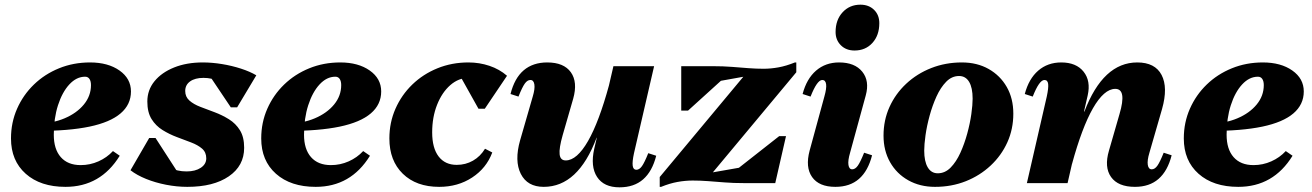

<svg xmlns="http://www.w3.org/2000/svg" viewBox="-20 -783 5610 821"><path d="M260 16Q153 16 90 -40Q27 -96 27 -191Q27 -259 53 -318Q79 -377 125 -421.5Q171 -466 232.5 -491Q294 -516 365 -516Q442 -516 491 -481.5Q540 -447 540 -392Q540 -336 495.5 -298Q451 -260 362.5 -241.5Q274 -223 140 -223V-255Q204 -255 256 -277Q308 -299 338.5 -336Q369 -373 369 -419Q369 -436 362.5 -445.5Q356 -455 344 -455Q307 -455 276.5 -422Q246 -389 228 -333Q210 -277 210 -207Q210 -145 240 -111Q270 -77 325 -77Q365 -77 401 -93Q437 -109 463 -137L492 -117Q410 16 260 16Z M781 16Q736 16 690 7Q644 -2 604.5 -18Q565 -34 538 -55L618 -193H645L742 -43H666V-111Q679 -82 708 -66Q737 -50 778 -50Q815 -50 838.5 -65.5Q862 -81 862 -106Q862 -132 844 -147.5Q826 -163 797 -174Q768 -185 736 -197Q704 -209 675 -227Q646 -245 628 -274Q610 -303 610 -349Q610 -398 640.5 -435.5Q671 -473 724.5 -494.5Q778 -516 847 -516Q887 -516 929.5 -509Q972 -502 1010.5 -489.5Q1049 -477 1076 -461L994 -324H967L871 -467H947V-399Q939 -422 912.5 -436Q886 -450 850 -450Q814 -450 793 -435Q772 -420 772 -394Q772 -369 790 -353Q808 -337 837 -326Q866 -315 898 -303Q930 -291 959 -273Q988 -255 1006 -226Q1024 -197 1024 -151Q1024 -74 958.5 -29Q893 16 781 16Z M1330 16Q1223 16 1160 -40Q1097 -96 1097 -191Q1097 -259 1123 -318Q1149 -377 1195 -421.5Q1241 -466 1302.5 -491Q1364 -516 1435 -516Q1512 -516 1561 -481.5Q1610 -447 1610 -392Q1610 -336 1565.5 -298Q1521 -260 1432.5 -241.5Q1344 -223 1210 -223V-255Q1274 -255 1326 -277Q1378 -299 1408.5 -336Q1439 -373 1439 -419Q1439 -436 1432.5 -445.5Q1426 -455 1414 -455Q1377 -455 1346.5 -422Q1316 -389 1298 -333Q1280 -277 1280 -207Q1280 -145 1310 -111Q1340 -77 1395 -77Q1435 -77 1471 -93Q1507 -109 1533 -137L1562 -117Q1480 16 1330 16Z M1858 16Q1760 16 1702.5 -40Q1645 -96 1645 -191Q1645 -259 1671 -318Q1697 -377 1743 -421.5Q1789 -466 1850.5 -491Q1912 -516 1983 -516Q2030 -516 2073 -501.5Q2116 -487 2148 -459L2053 -318H2026L1936 -479H2082V-399Q2076 -414 2057 -425.5Q2038 -437 2017.5 -443.5Q1997 -450 1984 -450Q1941 -450 1905.5 -419Q1870 -388 1849 -335Q1828 -282 1828 -217Q1828 -150 1855.5 -114Q1883 -78 1933 -78Q1971 -78 2002.5 -96Q2034 -114 2054 -147L2085 -131Q2060 -64 1999 -24Q1938 16 1858 16Z M2305 16Q2235 16 2207 -39.5Q2179 -95 2204 -183L2258 -370Q2268 -403 2265 -422Q2262 -441 2248 -441Q2235 -441 2224 -425.5Q2213 -410 2197 -370L2163 -381Q2180 -449 2219.5 -482.5Q2259 -516 2320 -516Q2391 -516 2421 -474Q2451 -432 2431 -361L2386 -205Q2370 -149 2373 -123Q2376 -97 2399 -97Q2423 -97 2447 -118Q2471 -139 2494.5 -180Q2518 -221 2540.5 -281Q2563 -341 2584 -418H2639V-194H2531Q2452 16 2305 16ZM2629 18Q2562 18 2533 -26.5Q2504 -71 2521 -147L2603 -500H2777L2691 -128Q2683 -91 2685.5 -74Q2688 -57 2701 -57Q2714 -57 2725 -72.5Q2736 -88 2752 -128L2786 -117Q2769 -50 2730 -16Q2691 18 2629 18Z M2801 16V-26L3177 -477L3199 -462L2926 -413L2893 -500H3028Q3073 -500 3110.5 -497Q3148 -494 3181 -491.5Q3214 -489 3245 -489Q3276 -489 3309 -495Q3342 -501 3379 -516H3385V-474L3009 -23L2982 -38L3262 -87L3295 0H3161Q3116 0 3078.5 -3Q3041 -6 3007.5 -8.5Q2974 -11 2942 -11Q2910 -11 2877 -5Q2844 1 2807 16ZM3295 0 3088 -25 3312 -201H3341ZM2893 -310V-500L3104 -475L2922 -310Z M3552 16Q3482 16 3452.5 -26Q3423 -68 3442 -139L3505 -370Q3515 -405 3512.5 -423Q3510 -441 3496 -441Q3474 -441 3446 -370L3412 -381Q3429 -446 3469.5 -481Q3510 -516 3568 -516Q3635 -516 3667 -476.5Q3699 -437 3682 -375L3615 -130Q3605 -96 3608 -77.5Q3611 -59 3624 -59Q3637 -59 3648 -74.5Q3659 -90 3675 -130L3709 -119Q3692 -52 3653 -18Q3614 16 3552 16ZM3634 -567Q3598 -567 3575.5 -589.5Q3553 -612 3553 -646Q3553 -698 3583 -730.5Q3613 -763 3659 -763Q3695 -763 3717.5 -741Q3740 -719 3740 -684Q3740 -632 3710.5 -599.5Q3681 -567 3634 -567Z M3978 16Q3914 16 3864 -12Q3814 -40 3786 -89.5Q3758 -139 3758 -203Q3758 -269 3783.5 -325.5Q3809 -382 3855 -425Q3901 -468 3962 -492Q4023 -516 4093 -516Q4158 -516 4207.5 -488Q4257 -460 4285 -411Q4313 -362 4313 -297Q4313 -231 4287.5 -174.5Q4262 -118 4216 -75Q4170 -32 4109.5 -8Q4049 16 3978 16ZM3990 -42Q4021 -42 4045 -66.5Q4069 -91 4086.5 -129.5Q4104 -168 4116 -212Q4128 -256 4133.5 -295.5Q4139 -335 4139 -361Q4139 -408 4124 -433Q4109 -458 4081 -458Q4050 -458 4026 -433.5Q4002 -409 3984.5 -370.5Q3967 -332 3955 -288Q3943 -244 3937.5 -204.5Q3932 -165 3932 -139Q3932 -93 3947 -67.5Q3962 -42 3990 -42Z M4833 16Q4761 16 4731 -26Q4701 -68 4722 -139L4767 -295Q4799 -403 4749 -403Q4725 -403 4701 -382Q4677 -361 4653.5 -320Q4630 -279 4607.5 -219Q4585 -159 4564 -82H4509V-306H4617Q4697 -516 4843 -516Q4919 -516 4947 -462.5Q4975 -409 4949 -317L4895 -130Q4885 -97 4888 -78Q4891 -59 4905 -59Q4918 -59 4929 -74.5Q4940 -90 4956 -130L4990 -119Q4973 -52 4934 -18Q4895 16 4833 16ZM4371 0 4456 -370Q4464 -407 4462 -424Q4460 -441 4446 -441Q4424 -441 4396 -370L4362 -381Q4379 -446 4419.5 -481Q4460 -516 4518 -516Q4582 -516 4613.5 -476.5Q4645 -437 4631 -375L4545 0Z M5275 16Q5168 16 5105 -40Q5042 -96 5042 -191Q5042 -259 5068 -318Q5094 -377 5140 -421.5Q5186 -466 5247.5 -491Q5309 -516 5380 -516Q5457 -516 5506 -481.5Q5555 -447 5555 -392Q5555 -336 5510.5 -298Q5466 -260 5377.5 -241.5Q5289 -223 5155 -223V-255Q5219 -255 5271 -277Q5323 -299 5353.5 -336Q5384 -373 5384 -419Q5384 -436 5377.5 -445.5Q5371 -455 5359 -455Q5322 -455 5291.5 -422Q5261 -389 5243 -333Q5225 -277 5225 -207Q5225 -145 5255 -111Q5285 -77 5340 -77Q5380 -77 5416 -93Q5452 -109 5478 -137L5507 -117Q5425 16 5275 16Z"/></svg>

Font: Platypi Light ExtraBold
Style: Italic
Weight: 800
Italic angle: -13°
Version: Version 1.200